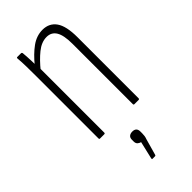

<svg xmlns="http://www.w3.org/2000/svg" viewBox="-225 -534 795 795"><g transform="rotate(-45 172.0 -137.0)"><path d="M260 0Q256 0 256 -5V-358Q256 -408 242 -431Q228 -454 200 -454Q170 -454 141 -430.5Q112 -407 84 -372L82 -405Q112 -442 143 -464.5Q174 -487 209 -487Q248 -487 269 -457.5Q290 -428 290 -362V-5Q290 0 285 0ZM59 0Q55 0 55 -5V-367Q55 -399 54.5 -426.5Q54 -454 52 -475Q51 -481 56 -481H77Q82 -481 83 -476Q85 -457 86 -428Q87 -399 87 -384L89 -381V-5Q89 0 84 0ZM153 213Q150 213 151 208L169 131Q161 129 155 123.5Q149 118 149 107V97Q149 85 156 79.5Q163 74 174 74Q186 74 192 80Q198 86 198 98V108Q198 116 197 123Q196 130 193 138L173 209Q172 213 169 213Z"/></g></svg>

Font: Sofia Sans Extra Condensed ExtraLight
Style: Regular
Weight: 250
Designer: Botio Nikoltchev, Ani Petrova
Foundry: lettersoup
Version: Version 4.101